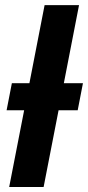

<svg xmlns="http://www.w3.org/2000/svg" viewBox="-20 -745 351 765"><path d="M213.4 -305.7 153.8 0H16.6L76.2 -305.7H6.3L27.3 -413.6H97.2L157.7 -724.6H294.9L234.4 -413.6H310.5L289.6 -305.7Z"/></svg>

Font: Arimo
Style: Bold Italic
Weight: 700
Italic angle: -12°
Designer: Steve Matteson
Foundry: Monotype Imaging Inc.
Version: Version 1.33